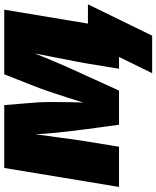

<svg xmlns="http://www.w3.org/2000/svg" viewBox="64 -645 737 905"><g transform="rotate(-90 432.5 -192.5)"><path d="M3.9 0 93.3 -541H389.6L401.4 -397Q403.8 -371.1 404.1 -329.3Q404.3 -287.6 403.6 -239.7Q402.8 -191.9 401.1 -147.2Q399.4 -102.5 397 -69.8H372.6Q381.3 -102.1 395 -147Q408.7 -191.9 423.8 -239.5Q439 -287.1 453.4 -329.1Q467.8 -371.1 478 -397L534.7 -541H839.4L749.5 0H561L585.9 -152.3Q589.8 -174.8 596.9 -211.7Q604 -248.5 612.8 -292.7Q621.6 -336.9 629.9 -380.6Q638.2 -424.3 644 -460.9H655.8Q637.7 -406.7 613.3 -347.7Q588.9 -288.6 565.7 -236.8Q542.5 -185.1 527.3 -152.3L458 0H296.9L276.4 -152.3Q272 -187.5 265.6 -240Q259.3 -292.5 254.6 -350.8Q250 -409.2 250 -460.9H262.2Q256.3 -424.3 250.2 -380.6Q244.1 -336.9 238.3 -292.7Q232.4 -248.5 227.3 -211.7Q222.2 -174.8 218.3 -152.3L193.4 0ZM540 156.2 616.7 0H569.8L594.2 -146.5H864.7L716.8 156.2Z"/></g></svg>

Font: Inter 17pt Black
Style: Italic
Weight: 900
Italic angle: -9.3988°
Version: Version 4.001;git-66647c0bb